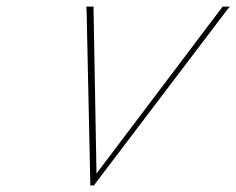

<svg xmlns="http://www.w3.org/2000/svg" viewBox="-20 -573 718 583"><path d="M243 -539 242.2 -553H264.2L264 -547L273 -46L651.5 -547L655.7 -553H677.7L666.5 -539L269.6 -16L265.6 -10H253.7L254.2 -16Z"/></svg>

Font: Nordica Plus
Style: NordicaClassicUltLtCondObl
Weight: 300
Version: Version 1.01